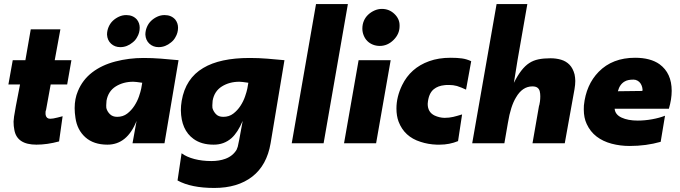

<svg xmlns="http://www.w3.org/2000/svg" viewBox="-20 -708 3362 949"><path d="M160 7Q64 7 51 -65.5Q47 -84.5 47 -107L49.5 -132Q52.5 -156 79 -290.5H21.5L43 -410.5H105.5L132 -563H278.5L250.5 -410.5H333L312 -290.5H230.5L206.5 -158.5L207 -165.5Q204.5 -156 205 -148L205.5 -140Q209.5 -121 228 -121Q234.5 -121 243.8 -122.5Q253 -124 265.2 -127.2Q277.5 -130.5 289.5 -133.5L272 -9Q213 7 160 7Z M511 7Q443 7 402.2 -29.2Q361.5 -65.5 353 -125Q349 -150.5 349 -173.5Q349 -220 365 -257.5Q388 -313.5 435.5 -350Q483 -386.5 550 -404Q617 -421.5 689.5 -421.5Q732.5 -421.5 774.8 -418.2Q817 -415 862.5 -410.5L793 0H635L655 -110.5Q608.5 7 511 7ZM559 -130.5Q588 -130.5 608.8 -146.5Q629.5 -162.5 644 -184.8Q658.5 -207 666.8 -231Q675 -255 678 -270.2Q681 -285.5 683 -299Q649.5 -304 638.5 -304Q589.5 -304 552.2 -280.8Q515 -257.5 506.5 -210.5Q505.5 -205.5 505 -187L505.5 -174.5Q509.5 -157.5 523 -144Q536.5 -130.5 559 -130.5ZM574.5 -475Q547.5 -475 529 -492Q510.5 -509 509 -537Q509 -556 516.5 -574Q524 -592 537.2 -604.8Q550.5 -617.5 567.8 -625.5Q585 -633.5 604 -633.5Q637.5 -633.5 657 -611Q670.5 -593.5 670.5 -571Q670.5 -545.5 657.5 -524Q649.5 -509 636 -498.5Q608 -475 574.5 -475ZM764 -475Q737 -475 718.5 -492Q700 -509 698.5 -537Q698.5 -556 706 -574Q713.5 -592 726.8 -604.8Q740 -617.5 757.2 -625.5Q774.5 -633.5 793.5 -633.5Q827 -633.5 846.5 -611Q860 -593.5 860 -571Q860 -545.5 847 -524Q839 -509 825.5 -498.5Q797.5 -475 764 -475Z M1039.5 221Q924.5 221 857.5 184L877.5 49.5Q902.5 68 940.8 78Q979 88 1024.5 88Q1063.5 88 1093.5 77Q1130.5 63.5 1149.5 32Q1152.5 24 1155.2 16.8Q1158 9.5 1179.5 -110.5Q1155.5 -53.5 1124.5 -25.5Q1087 7.5 1035.5 7Q975.5 7 936.5 -21.5Q875.5 -65.5 874 -163Q874 -185.5 878 -209.5Q897 -320.5 984.5 -372Q1067 -421.5 1214 -421.5Q1259 -421.5 1301 -418Q1343 -414.5 1386 -410.5L1317.5 0Q1299 109 1226.8 165Q1154.5 221 1039.5 221ZM1083.5 -130.5Q1112.5 -130.5 1133.2 -146.5Q1154 -162.5 1168.5 -184.8Q1183 -207 1191.2 -231Q1199.5 -255 1202.5 -270.2Q1205.5 -285.5 1207.5 -299Q1174 -304 1163 -304Q1114 -304 1076.8 -280.8Q1039.5 -257.5 1031 -210.5Q1030 -205.5 1029.5 -187L1030 -174.5Q1034 -158.5 1046.8 -144.5Q1059.5 -130.5 1083.5 -130.5Z M1579.5 0H1422L1542 -688H1699.5Z M1857 -481Q1839.5 -481 1823.5 -487.2Q1807.5 -493.5 1796 -504.8Q1784.5 -516 1777.8 -532.5Q1771 -549 1771 -566.5Q1771 -587.5 1778.5 -605Q1786 -622.5 1799.5 -635.2Q1813 -648 1830.8 -656Q1848.5 -664 1867.5 -664Q1903.5 -664 1929.2 -639.5Q1955 -615 1955 -583V-578.5Q1955 -540 1925.2 -510.5Q1895.5 -481 1857 -481ZM1839 0H1680.5L1752.5 -410.5H1911Z M2154 7H2138.5Q2096 5.5 2058.5 -7Q1978.5 -32 1950 -107Q1939.5 -135 1939.5 -172Q1939.5 -229 1967.5 -287Q2009 -372.5 2101 -405.5Q2147.5 -422.5 2207.5 -422.5Q2240.5 -422.5 2263.5 -419.2Q2286.5 -416 2309 -405.5L2283.5 -265Q2260.5 -276 2238.5 -283Q2219.5 -288 2201 -288Q2180 -288 2177 -287Q2145 -284 2124 -267Q2097.5 -245.5 2094 -194.5Q2094 -153.5 2128 -137Q2152 -126 2177 -125.5Q2200 -125.5 2220 -130.2Q2240 -135 2264 -142.5L2244 -10.5Q2201 7 2154 7Z M2771.5 0H2612L2645 -189.5V-184L2644 -179Q2650.5 -207 2650.5 -232Q2650.5 -245.5 2647.8 -256.8Q2645 -268 2636.5 -274.5Q2628 -281 2611.5 -281Q2562 -281 2530.5 -226.5Q2504 -183.5 2490.5 -101L2473 0H2314L2434.5 -688H2586.5L2538 -410.5L2520 -298.5Q2538.5 -335.5 2557 -359.2Q2575.5 -383 2595.8 -396.2Q2616 -409.5 2641.8 -414.8Q2667.5 -420 2701 -420Q2729 -420 2753.5 -412.8Q2778 -405.5 2795 -388Q2812 -370.5 2820 -340Q2823 -325.5 2823.5 -308Q2823.5 -289.5 2819.5 -266.5Z M3092 13.5Q3045.5 13.5 3003 2.2Q2960.5 -9 2929 -33Q2897.5 -57 2880 -95Q2865.5 -125.5 2865.5 -167L2866 -186.5Q2876.5 -289 2939 -353Q3007 -422.5 3119 -422.5Q3195 -422.5 3240 -390.5Q3300 -346.5 3300 -259Q3300 -217.5 3286 -170.5H3018Q3020.5 -141.5 3052.2 -126.8Q3084 -112 3132 -112Q3167 -112 3203 -118.5Q3239 -125 3267 -136L3245.5 -7Q3173.5 13.5 3092 13.5ZM3034 -257 3155 -258.5 3156 -265.5 3154 -277.5Q3151.5 -287 3146 -295.5Q3140.5 -304 3131.2 -309.2Q3122 -314.5 3111 -314.5Q3083 -314.5 3068 -305.5Q3043 -291.5 3034 -257Z"/></svg>

Font: Lucymar Sans ExtraBold
Style: Italic
Weight: 800
Italic angle: -10°
Foundry: The League of Moveable Type (original font) / Main changes by Cristiano Sobral with portions from Mirco Monsees
Version: Version 2.00;August 30, 2020;FontCreator 13.0.0.2681 64-bit